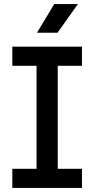

<svg xmlns="http://www.w3.org/2000/svg" viewBox="-20 -931 467 951"><path d="M161 -33V-667H266V-33ZM41 -605V-700H386V-605ZM41 0V-95H386V0ZM163 -769 249 -911H366L265 -769Z"/></svg>

Font: SUSE Medium
Style: Regular
Weight: 500
Designer: Rene Bieder
Foundry: SUSE
Version: Version 1.000